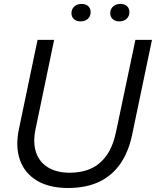

<svg xmlns="http://www.w3.org/2000/svg" viewBox="-20 -928 778 958"><path d="M319.7 10Q225.3 10 164 -26.9Q102.7 -63.9 79.4 -130.4Q56.1 -196.9 74.4 -283.9L167.4 -729H250.1L156.9 -281.4Q143.6 -215.7 160.2 -167.1Q176.9 -118.4 220.3 -92.3Q263.7 -66.1 328.3 -66.1Q387.7 -66.1 433.8 -86.9Q479.9 -107.7 512.1 -153.1Q544.3 -198.4 559.4 -272L655.6 -729H738.3L639.6 -257.3Q622 -171.4 580.9 -111.6Q539.7 -51.9 474.8 -20.9Q409.9 10 319.7 10ZM574.7 -821.3Q554.7 -821.3 542.4 -832.7Q530 -844.1 530 -862.3Q530 -882.3 544 -895.4Q558 -908.4 581 -908.4Q601.6 -908.4 613.6 -897.4Q625.7 -886.3 625.7 -867.1Q625.7 -847.4 612 -834.4Q598.3 -821.3 574.7 -821.3ZM381.3 -821.3Q361.3 -821.3 348.9 -832.7Q336.6 -844.1 336.6 -862.3Q336.6 -882.3 350.6 -895.4Q364.6 -908.4 387.6 -908.4Q408.1 -908.4 420.2 -897.4Q432.3 -886.3 432.3 -867.1Q432.3 -847.4 418.6 -834.4Q404.9 -821.3 381.3 -821.3Z"/></svg>

Font: Mona Sans ExtraLight
Style: Italic
Weight: 200
Italic angle: -11.6951°
Designer: Deni Anggara
Foundry: GitHub
Version: Version 2.000